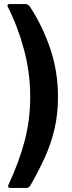

<svg xmlns="http://www.w3.org/2000/svg" viewBox="-20 -762 354 947"><path d="M27 -742H104Q118 -742 127 -730Q189 -636 227.5 -523Q266 -410 266 -285Q266 -200 249 -126.5Q232 -53 201 15Q170 83 129 154Q121 165 111 165H31Q23 165 21 160.5Q19 156 21 151Q74 38 101.5 -66.5Q129 -171 129 -284Q129 -403 98.5 -517Q68 -631 18 -729Q16 -733 17.5 -737.5Q19 -742 27 -742Z"/></svg>

Font: Libre Franklin Thin
Style: Bold
Weight: 700
Version: Version 3.000